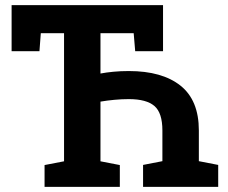

<svg xmlns="http://www.w3.org/2000/svg" viewBox="-20 -731 891 751"><path d="M154.3 0V-85.4L230.5 -100.1V-601.1H139.6L134.3 -530.8H25.4V-710.9H617.7V-530.8H508.8L502.9 -601.1H373V-443.4Q396 -447.8 423.8 -450.4Q451.7 -453.1 483.9 -453.1Q614.3 -453.1 686 -396Q757.8 -338.9 757.8 -220.7V-100.6L833.5 -85.9V0H539.6V-85.9L615.2 -100.6V-220.7Q615.2 -289.6 584 -316.4Q552.7 -343.3 483.9 -343.3Q456.5 -343.3 427.5 -340.6Q398.4 -337.9 373 -333.5V-100.1L448.7 -85.4V0Z"/></svg>

Font: Roboto Slab LO
Style: Bold
Weight: 700
Designer: Google
Version: Version 2.000